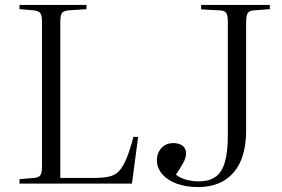

<svg xmlns="http://www.w3.org/2000/svg" viewBox="-20 -743 1142 777"><path d="M59 0V-18L119 -23Q138 -25 144 -35Q150 -45 150 -72V-654Q150 -679 143.5 -689Q137 -699 117 -701L59 -706V-723H330V-706L256 -701Q237 -699 230.5 -690Q224 -681 224 -653V-23H361Q398 -23 422 -28.5Q446 -34 462 -51Q478 -68 491.5 -100.5Q505 -133 520 -189H539L514 0ZM782 14Q732 14 694.5 0Q657 -14 636 -39Q615 -64 615 -94Q615 -115 624 -131Q633 -147 647.5 -155.5Q662 -164 681 -164Q704 -164 718.5 -153.5Q733 -143 733 -122Q733 -104 720.5 -82Q708 -60 692 -36Q710 -22 734.5 -15.5Q759 -9 785 -9Q825 -9 851 -26.5Q877 -44 889.5 -85Q902 -126 902 -197V-654Q902 -680 896 -690Q890 -700 870 -701L794 -705V-723H1072V-706L1007 -701Q989 -700 982.5 -690Q976 -680 976 -651V-215Q976 -103 925 -44.5Q874 14 782 14Z"/></svg>

Font: Literata 60pt Light
Style: Regular
Weight: 300
Designer: Latin by Veronika Burian and Jose Scaglione. Greek by Irene Vlachou. Cyrillic by Vera Evstafieva.
Foundry: TypeTogether
Version: Version 3.103;gftools[0.9.29]